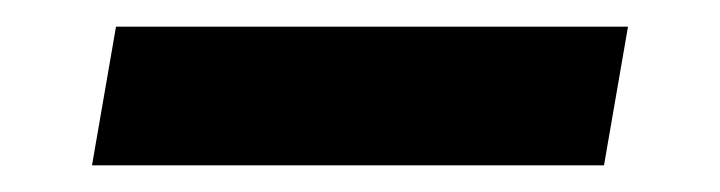

<svg xmlns="http://www.w3.org/2000/svg" viewBox="-20 -412 540 144"><path d="M433 -288H49L67 -392H451Z"/></svg>

Font: Iosevka Extrabold Oblique
Style: Regular
Weight: 800
Italic angle: -9°
Monospace: yes
Designer: Belleve Invis
Foundry: Belleve Invis
Version: Version 32.5.0; ttfautohint (v1.8.4)